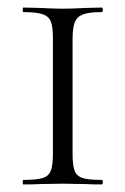

<svg xmlns="http://www.w3.org/2000/svg" viewBox="-20 -488 331 508"><path d="M249 -12Q252 -12 252 -6Q252 0 249 0Q222 0 207 -1L145 -2L86 -1Q70 0 42 0Q40 0 40 -6Q40 -12 42 -12Q77 -12 93 -17Q109 -22 114.5 -36.5Q120 -51 120 -81V-387Q120 -417 114.5 -431Q109 -445 92.5 -450.5Q76 -456 42 -456Q40 -456 40 -462Q40 -468 42 -468L86 -467Q124 -465 145 -465Q170 -465 208 -467L249 -468Q252 -468 252 -462Q252 -456 249 -456Q216 -456 200 -450Q184 -444 178 -429.5Q172 -415 172 -385V-81Q172 -50 177.5 -36Q183 -22 198.5 -17Q214 -12 249 -12Z"/></svg>

Font: Cormorant Unicase Light
Style: Regular
Weight: 300
Designer: Christian Thalmann (Catharsis Fonts)
Foundry: Catharsis Fonts
Version: Version 4.000